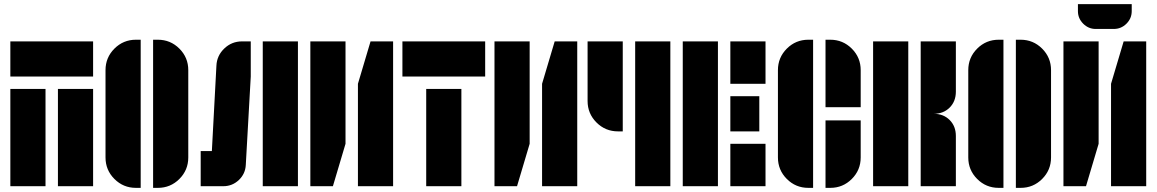

<svg xmlns="http://www.w3.org/2000/svg" viewBox="-20 -900 5590 928"><path d="M260 0V-470H430V0ZM30 -530V-700H430V-530ZM30 0V-470H200V0Z M743 -708Q804 -708 847 -665Q890 -622 890 -561V-139Q890 -78 847 -35Q804 8 743 8H720V-708ZM490 -561Q490 -622 533 -665Q576 -708 637 -708H660V8H637Q576 8 533 -35Q490 -78 490 -139Z M1250 0V-700H1420V0ZM1026 -582Q1028 -631 1064 -665.5Q1100 -700 1150 -700H1192V-530L1168 -103Q1166 -60 1134.5 -30Q1103 0 1059 0H950V-170H1004Z M1480 0V-700H1650V-205L1589 0ZM1710 -495 1771 -700H1880V0H1710Z M2040 0V-470H2210V0ZM1925 -530V-700H2325V-530Z M2370 0V-700H2540V-205L2479 0ZM2600 -495 2661 -700H2770V0H2600Z M3050 0V-700H3220V0ZM2820 -412V-700H2990V-265H2967Q2906 -265 2863 -308Q2820 -351 2820 -412Z M3280 0V-700H3450V0ZM3510 -495V-700H3680V-495ZM3510 0V-205H3680V0ZM3650 -435V-265H3510V-435Z M3740 -561Q3740 -622 3783 -665Q3826 -708 3887 -708H3910V8H3887Q3826 8 3783 -35Q3740 -78 3740 -139ZM3993 -708Q4054 -708 4097 -665Q4140 -622 4140 -561V-382H3970V-708ZM3970 8V-318H4140V-139Q4140 -78 4097 -35Q4054 8 3993 8Z M4200 0V-700H4370V0ZM4430 -350V-700H4600V-457Q4600 -410 4570 -380Q4540 -350 4493 -350Q4540 -350 4570 -320Q4600 -290 4600 -243V0H4430Z M4913 -708Q4974 -708 5017 -665Q5060 -622 5060 -561V-139Q5060 -78 5017 -35Q4974 8 4913 8H4890V-708ZM4660 -561Q4660 -622 4703 -665Q4746 -708 4807 -708H4830V8H4807Q4746 8 4703 -35Q4660 -78 4660 -139Z M5120 0V-700H5290V-205L5229 0ZM5350 -495 5411 -700H5520V0H5350ZM5276 -760Q5241 -760 5215.5 -785.5Q5190 -811 5190 -846V-880H5450V-846Q5450 -811 5424.5 -785.5Q5399 -760 5363 -760Z"/></svg>

Font: Promplate
Style: Bold
Weight: 400
Designer: Evgeny Tarasenko
Foundry: Evgeny Tarasenko
Version: Version 1.000